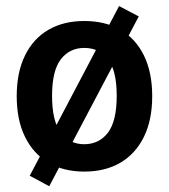

<svg xmlns="http://www.w3.org/2000/svg" viewBox="-20 -570 570 649"><path d="M265 10Q194.5 10 143.5 -20.2Q92.5 -50.5 64.5 -107.5Q36.5 -164.5 36.5 -245Q36.5 -325.5 64.5 -382.5Q92.5 -439.5 143.5 -469.2Q194.5 -499 265 -499Q336 -499 387.2 -469.2Q438.5 -439.5 466.5 -382.5Q494.5 -325.5 494.5 -245Q494.5 -164.5 466.5 -107.5Q438.5 -50.5 387.2 -20.2Q336 10 265 10ZM264.5 -82.5Q315 -82.5 344.8 -121.5Q374.5 -160.5 374.5 -246Q374.5 -331.5 345 -369.8Q315.5 -408 265 -408Q215.5 -408 185.8 -369.8Q156 -331.5 156 -246Q156 -160.5 185.5 -121.5Q215 -82.5 264.5 -82.5ZM146.5 59.5 80.5 24 382.5 -549.5 449 -514.5Z"/></svg>

Font: Nunito Sans 12pt ExtraLight SemiCondensed
Style: Regular
Weight: 200
Width: 4
Version: Version 3.101;gftools[0.9.27]